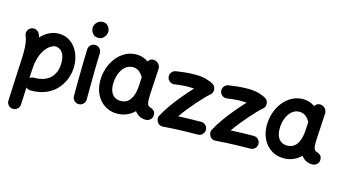

<svg xmlns="http://www.w3.org/2000/svg" viewBox="-107 -1193 3381 1885"><g transform="rotate(15 1584.0 -250.0)"><path d="M103.5 275.9Q76.7 274.9 58.8 255.1Q41 235.4 42 208.5L57.6 -127.4Q60.5 -175.3 62.5 -216.8Q64.5 -258.3 64.5 -294.4Q64.5 -343.8 58.1 -384.8Q51.8 -425.8 42 -445.3Q30.3 -469.2 38.8 -494.9Q47.4 -520.5 71.3 -532.2Q95.2 -543.9 121.1 -535.4Q147 -526.9 158.7 -502.9Q166.5 -486.8 172.9 -468.3Q210 -508.8 255.6 -531.2Q301.3 -553.7 353 -553.7Q418.5 -553.7 469.2 -518.3Q520 -482.9 549.3 -420.4Q578.6 -357.9 578.6 -277.3Q578.6 -224.6 559.6 -166.5Q540.5 -108.4 498.8 -57.4Q457 -6.3 389.6 25.4Q322.3 57.1 225.1 57.1Q198.7 57.1 179.7 38.6L171.4 214.4Q170.4 241.2 150.4 259Q130.4 276.9 103.5 275.9ZM187 -119.6 184.1 -57.6Q202.1 -72.3 225.1 -72.3Q291 -72.3 334.7 -91.1Q378.4 -109.9 403.3 -140.6Q428.2 -171.4 438.7 -207.3Q449.2 -243.2 449.2 -277.3Q449.2 -334.5 433.8 -366.5Q418.5 -398.4 396 -411.4Q373.5 -424.3 353 -424.3Q332.5 -424.3 305.9 -408.9Q279.3 -393.6 253.7 -359.9Q228 -326.2 209.7 -272Q191.4 -217.8 188.5 -139.6Q188.5 -135.7 188 -131.8Q187.5 -124.5 187 -119.6Z M655.3 -694.8Q655.3 -725.1 679.4 -750.7Q703.6 -776.4 737.8 -776.4Q766.1 -776.4 783 -762.7Q799.8 -749 807.4 -730.7Q814.9 -712.4 814.9 -698.2Q814.9 -681.6 805.9 -661.9Q796.9 -642.1 779.1 -627.9Q761.2 -613.8 735.4 -613.8Q704.6 -613.8 687 -628.2Q669.4 -642.6 662.4 -661.6Q655.3 -680.7 655.3 -694.8ZM726.6 -539.1Q753.4 -538.1 771.5 -518.1Q789.6 -498 788.6 -471.2Q787.1 -437.5 785.9 -389.4Q784.7 -341.3 783.9 -286.6Q783.2 -231.9 782.7 -177.7Q782.2 -123.5 782 -77.1Q781.7 -30.8 781.7 0Q781.7 26.9 762.5 45.7Q743.2 64.5 716.3 64.5Q689.5 64.5 670.7 45.7Q651.9 26.9 651.9 0Q651.9 -31.2 652.1 -77.6Q652.3 -124 652.8 -178.5Q653.3 -232.9 654.3 -288.1Q655.3 -343.3 656.5 -392.6Q657.7 -441.9 659.2 -477.1Q660.2 -503.9 679.9 -522Q699.7 -540 726.6 -539.1Z M1392.6 42.5Q1354 42.5 1325.9 27.3Q1297.9 12.2 1279.3 -15.1Q1244.6 19.5 1200.2 38.3Q1155.8 57.1 1104 57.1Q1033.2 57.1 978.8 22.5Q924.3 -12.2 893.6 -72.8Q862.8 -133.3 861.8 -210Q861.3 -277.3 881.6 -339.1Q901.9 -400.9 939.5 -449.2Q977.1 -497.6 1028.6 -525.6Q1080.1 -553.7 1141.1 -553.7Q1207 -553.7 1262.2 -515.1Q1270.5 -531.2 1287.1 -540Q1303.7 -548.8 1323.7 -545.9Q1350.6 -542.5 1368.7 -520.5Q1386.7 -498.5 1385.3 -472.7L1372.1 -244.6Q1371.6 -239.3 1371.1 -233.4Q1370.1 -212.4 1369.4 -185.5Q1368.7 -158.7 1369.6 -143.6Q1371.1 -121.6 1379.2 -105Q1387.2 -88.4 1413.6 -83.5Q1429.2 -78.1 1443.4 -64.5Q1457.5 -50.8 1458 -22Q1458 4.9 1438.7 23.7Q1419.4 42.5 1392.6 42.5ZM1105.5 -72.3Q1164.6 -72.3 1198.5 -116.5Q1232.4 -160.6 1240.7 -243.2Q1240.7 -250 1241.2 -255.9Q1241.2 -260.3 1242.2 -264.2L1247.1 -351.1Q1243.2 -355.5 1240.2 -360.8Q1222.2 -390.6 1196.8 -407.5Q1171.4 -424.3 1139.6 -424.3Q1093.8 -424.3 1060.3 -394Q1026.9 -363.8 1009.3 -314.5Q991.7 -265.1 992.2 -208.5Q993.2 -145 1022.5 -108.6Q1051.8 -72.3 1105.5 -72.3Z M1501.5 -419.9Q1497.1 -446.3 1512.7 -468.3Q1528.3 -490.2 1554.7 -494.6Q1587.9 -500 1639.2 -505.9Q1690.4 -511.7 1750 -511.7Q1813.5 -511.7 1859.9 -498.8Q1906.2 -485.8 1935.5 -467.8Q1954.1 -456.1 1961.2 -436.5Q1968.3 -417 1963.6 -396.7Q1959 -376.5 1942.4 -362.8Q1919.9 -343.8 1888.9 -311.8Q1857.9 -279.8 1823 -239.7Q1788.1 -199.7 1753.9 -156.7Q1719.7 -113.8 1691.4 -73.2Q1749.5 -75.7 1812.3 -77.4Q1875 -79.1 1923.8 -79.1Q1950.7 -79.1 1970 -60.1Q1989.3 -41 1989.3 -14.2Q1989.3 12.7 1970 31.5Q1950.7 50.3 1923.8 50.3Q1874 50.3 1809.6 52Q1745.1 53.7 1682.4 56.6Q1619.6 59.6 1574.2 63.5Q1546.9 65.9 1528.8 50.5Q1510.7 35.2 1505.4 12.2Q1500 -10.7 1510.7 -31.2Q1539.1 -85.4 1582.8 -147Q1626.5 -208.5 1676.5 -268.3Q1726.6 -328.1 1772 -376.5Q1747.1 -377.9 1720.5 -378.7Q1693.8 -379.4 1667 -377Q1639.6 -375 1616.5 -372.1Q1593.3 -369.1 1576.2 -366.7Q1549.8 -362.3 1527.8 -377.9Q1505.9 -393.6 1501.5 -419.9Z M2035.6 -419.9Q2031.2 -446.3 2046.9 -468.3Q2062.5 -490.2 2088.9 -494.6Q2122.1 -500 2173.3 -505.9Q2224.6 -511.7 2284.2 -511.7Q2347.7 -511.7 2394 -498.8Q2440.4 -485.8 2469.7 -467.8Q2488.3 -456.1 2495.4 -436.5Q2502.4 -417 2497.8 -396.7Q2493.2 -376.5 2476.6 -362.8Q2454.1 -343.8 2423.1 -311.8Q2392.1 -279.8 2357.2 -239.7Q2322.3 -199.7 2288.1 -156.7Q2253.9 -113.8 2225.6 -73.2Q2283.7 -75.7 2346.4 -77.4Q2409.2 -79.1 2458 -79.1Q2484.9 -79.1 2504.2 -60.1Q2523.4 -41 2523.4 -14.2Q2523.4 12.7 2504.2 31.5Q2484.9 50.3 2458 50.3Q2408.2 50.3 2343.8 52Q2279.3 53.7 2216.6 56.6Q2153.8 59.6 2108.4 63.5Q2081.1 65.9 2063 50.5Q2044.9 35.2 2039.6 12.2Q2034.2 -10.7 2044.9 -31.2Q2073.2 -85.4 2116.9 -147Q2160.6 -208.5 2210.7 -268.3Q2260.7 -328.1 2306.2 -376.5Q2281.2 -377.9 2254.6 -378.7Q2228 -379.4 2201.2 -377Q2173.8 -375 2150.6 -372.1Q2127.4 -369.1 2110.4 -366.7Q2084 -362.3 2062 -377.9Q2040 -393.6 2035.6 -419.9Z M3085.4 42.5Q3046.9 42.5 3018.8 27.3Q2990.7 12.2 2972.2 -15.1Q2937.5 19.5 2893.1 38.3Q2848.6 57.1 2796.9 57.1Q2726.1 57.1 2671.6 22.5Q2617.2 -12.2 2586.4 -72.8Q2555.7 -133.3 2554.7 -210Q2554.2 -277.3 2574.5 -339.1Q2594.7 -400.9 2632.3 -449.2Q2669.9 -497.6 2721.4 -525.6Q2772.9 -553.7 2834 -553.7Q2899.9 -553.7 2955.1 -515.1Q2963.4 -531.2 2980 -540Q2996.6 -548.8 3016.6 -545.9Q3043.5 -542.5 3061.5 -520.5Q3079.6 -498.5 3078.1 -472.7L3064.9 -244.6Q3064.5 -239.3 3064 -233.4Q3063 -212.4 3062.3 -185.5Q3061.5 -158.7 3062.5 -143.6Q3064 -121.6 3072 -105Q3080.1 -88.4 3106.4 -83.5Q3122.1 -78.1 3136.2 -64.5Q3150.4 -50.8 3150.9 -22Q3150.9 4.9 3131.6 23.7Q3112.3 42.5 3085.4 42.5ZM2798.3 -72.3Q2857.4 -72.3 2891.4 -116.5Q2925.3 -160.6 2933.6 -243.2Q2933.6 -250 2934.1 -255.9Q2934.1 -260.3 2935.1 -264.2L2939.9 -351.1Q2936 -355.5 2933.1 -360.8Q2915 -390.6 2889.6 -407.5Q2864.3 -424.3 2832.5 -424.3Q2786.6 -424.3 2753.2 -394Q2719.7 -363.8 2702.1 -314.5Q2684.6 -265.1 2685.1 -208.5Q2686 -145 2715.3 -108.6Q2744.6 -72.3 2798.3 -72.3Z"/></g></svg>

Font: Mikhak Bold
Style: Regular
Weight: 700
Designer: Amin Abedi
Version: Version 3.3